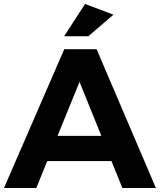

<svg xmlns="http://www.w3.org/2000/svg" viewBox="-23 -948 806 968"><path d="M300 -765 406 -928 549 -874 422 -765ZM215 -136 160 0H-3L301 -700H464L763 0H594L539 -136ZM378 -535 267 -263H488Z"/></svg>

Font: Montserrat Semi Bold
Style: Regular
Weight: 600
Designer: Julieta Ulanovsky
Foundry: Julieta Ulanovsky
Version: Version 3.001 September 28, 2015